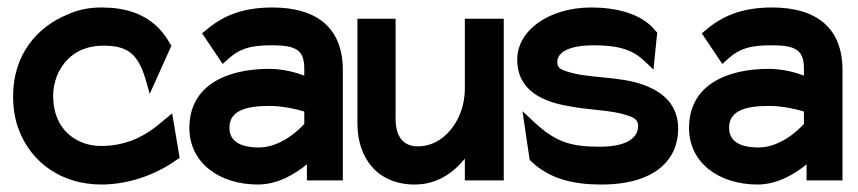

<svg xmlns="http://www.w3.org/2000/svg" viewBox="-20 -482 2293 513"><path d="M32 -131C65 -48 144 11 251 11C327 11 401 -18 452 -55L460 -60L440 -179L396 -143C358 -113 309 -92 251 -92C232 -92 214 -95 198 -102C154 -120 122 -161 122 -226C122 -245 126 -263 132 -279C151 -325 191 -360 256 -360C318 -360 348 -341 369 -270L380 -231L438 -360L434 -366C388 -449 309 -462 251 -462C218 -462 188 -456 160 -443C79 -410 15 -336 15 -225C15 -192 20 -160 32 -131Z M669 11C725 11 772 -20 800 -43V0H896V-295C896 -407 827 -462 708 -462C625 -462 573 -438 530 -401L520 -393L575 -311L588 -323C621 -353 650 -361 708 -361C772 -361 793 -347 793 -299V-280C772 -288 737 -298 699 -298C587 -298 486 -255 486 -140C486 -47 566 11 669 11ZM699 -199C736 -199 774 -190 793 -184V-151C781 -137 731 -88 672 -88C621 -88 593 -105 593 -141C593 -185 635 -199 699 -199Z M1088 11C1147 11 1190 -19 1222 -58V0H1326V-432H1222V-246C1222 -198 1205 -160 1183 -134C1163 -110 1134 -91 1096 -91C1056 -91 1037 -119 1037 -165V-432H935V-152C935 -58 990 11 1088 11Z M1502 -198C1552 -188 1615 -188 1655 -174C1674 -168 1685 -162 1685 -146C1685 -109 1647 -90 1582 -90C1504 -90 1464 -103 1407 -156L1376 -185L1395 -56L1398 -52C1452 0 1520 11 1587 11C1732 11 1792 -57 1792 -138C1792 -204 1749 -237 1700 -255C1637 -279 1550 -272 1495 -291C1476 -297 1469 -302 1469 -316C1469 -345 1506 -361 1566 -361C1638 -361 1673 -347 1704 -317L1726 -296L1736 -395L1732 -399C1694 -448 1621 -462 1560 -462C1447 -462 1362 -401 1362 -323C1362 -237 1435 -209 1502 -198Z M2004 11C2060 11 2107 -20 2135 -43V0H2231V-295C2231 -407 2162 -462 2043 -462C1960 -462 1908 -438 1865 -401L1855 -393L1910 -311L1923 -323C1956 -353 1985 -361 2043 -361C2107 -361 2128 -347 2128 -299V-280C2107 -288 2072 -298 2034 -298C1922 -298 1821 -255 1821 -140C1821 -47 1901 11 2004 11ZM2034 -199C2071 -199 2109 -190 2128 -184V-151C2116 -137 2066 -88 2007 -88C1956 -88 1928 -105 1928 -141C1928 -185 1970 -199 2034 -199Z"/></svg>

Font: Charger Pro
Style: BlkNar
Weight: 900
Designer: Jasper
Foundry: Cannot Into Space Fonts
Version: Version 1.09